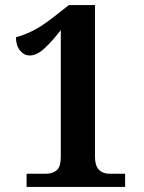

<svg xmlns="http://www.w3.org/2000/svg" viewBox="-20 -738 567 758"><path d="M85 -52H160Q187 -52 203.5 -65.5Q220 -79 220 -118V-619Q185 -574 155 -546.5Q125 -519 97 -519Q75 -519 59 -538.5Q43 -558 43 -591Q71 -598 105.5 -614.5Q140 -631 187 -667L252 -718H355V-118Q355 -52 415 -52H474V0H85Z"/></svg>

Font: Noto Serif Sinhala SemiCondensed
Style: Bold
Weight: 700
Width: 4
Designer: Jelle Bosma - Monotype Design Team
Foundry: Monotype Imaging Inc.
Version: Version 2.007; ttfautohint (v1.8.4.7-5d5b)